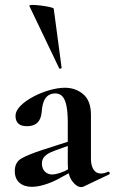

<svg xmlns="http://www.w3.org/2000/svg" viewBox="-20 -751 465 779"><path d="M319 6Q315 8 309 8Q291 8 273 -16Q255 -40 255 -85V-255Q255 -294 250 -320Q245 -346 234 -359Q223 -372 204 -372Q189 -372 177 -364.5Q165 -357 158 -340.5Q151 -324 149 -295Q146 -266 131 -252.5Q116 -239 90 -239Q65 -239 54 -250Q43 -261 43 -280Q43 -302 64 -322.5Q85 -343 116.5 -359.5Q148 -376 182 -385.5Q216 -395 243 -395Q287 -395 318 -368.5Q349 -342 349 -285V-108Q349 -79 359.5 -63Q370 -47 389 -47Q403 -47 418 -54Q422 -56 424.5 -50.5Q427 -45 422 -43ZM109 7Q78 7 59 -9.5Q40 -26 40 -57Q40 -93 67.5 -108.5Q95 -124 153 -143L265 -179L269 -164L200 -139Q173 -129 161.5 -117Q150 -105 150 -88Q150 -67 162 -55Q174 -43 192 -43Q200 -43 213.5 -46.5Q227 -50 243 -57L298 -87L299 -70L213 -23Q188 -10 160 -1.5Q132 7 109 7ZM99 -727Q98 -731 112 -731Q126 -731 146 -728.5Q166 -726 181.5 -722.5Q197 -719 198 -716L230 -476Q230 -474 225.5 -472.5Q221 -471 220 -474Z"/></svg>

Font: Cormorant
Style: Bold
Weight: 700
Designer: Christian Thalmann (Catharsis Fonts)
Foundry: Catharsis Fonts
Version: Version 4.000